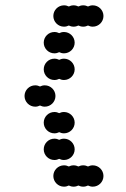

<svg xmlns="http://www.w3.org/2000/svg" viewBox="-20 -700 472 720"><path d="M180 -40C180 -18 198 0 220 0C226.5 0 232.6 -1.6 238 -4.3C243.4 -1.6 249.5 0 256 0C262.5 0 268.6 -1.6 274 -4.3C279.4 -1.6 285.5 0 292 0C298.5 0 304.6 -1.6 310 -4.3C315.4 -1.6 321.5 0 328 0C350 0 368 -18 368 -40C368 -62 350 -80 328 -80C321.5 -80 315.4 -78.4 310 -75.7C304.6 -78.4 298.5 -80 292 -80C285.5 -80 279.4 -78.4 274 -75.7C268.6 -78.4 262.5 -80 256 -80C249.5 -80 243.4 -78.4 238 -75.7C232.6 -78.4 226.5 -80 220 -80C198 -80 180 -62 180 -40ZM144 -140C144 -118 162 -100 184 -100C190.5 -100 196.6 -101.6 202 -104.3C207.4 -101.6 213.5 -100 220 -100C242 -100 260 -118 260 -140C260 -162 242 -180 220 -180C213.5 -180 207.4 -178.4 202 -175.7C196.6 -178.4 190.5 -180 184 -180C162 -180 144 -162 144 -140ZM144 -240C144 -218 162 -200 184 -200C190.5 -200 196.6 -201.6 202 -204.3C207.4 -201.6 213.5 -200 220 -200C242 -200 260 -218 260 -240C260 -262 242 -280 220 -280C213.5 -280 207.4 -278.4 202 -275.7C196.6 -278.4 190.5 -280 184 -280C162 -280 144 -262 144 -240ZM72 -340C72 -318 90 -300 112 -300C118.5 -300 124.6 -301.6 130 -304.3C135.4 -301.6 141.5 -300 148 -300C170 -300 188 -318 188 -340C188 -362 170 -380 148 -380C141.5 -380 135.4 -378.4 130 -375.7C124.6 -378.4 118.5 -380 112 -380C90 -380 72 -362 72 -340ZM144 -440C144 -418 162 -400 184 -400C190.5 -400 196.6 -401.6 202 -404.3C207.4 -401.6 213.5 -400 220 -400C242 -400 260 -418 260 -440C260 -462 242 -480 220 -480C213.5 -480 207.4 -478.4 202 -475.7C196.6 -478.4 190.5 -480 184 -480C162 -480 144 -462 144 -440ZM144 -540C144 -518 162 -500 184 -500C190.5 -500 196.6 -501.6 202 -504.3C207.4 -501.6 213.5 -500 220 -500C242 -500 260 -518 260 -540C260 -562 242 -580 220 -580C213.5 -580 207.4 -578.4 202 -575.7C196.6 -578.4 190.5 -580 184 -580C162 -580 144 -562 144 -540ZM180 -640C180 -618 198 -600 220 -600C226.5 -600 232.6 -601.6 238 -604.3C243.4 -601.6 249.5 -600 256 -600C262.5 -600 268.6 -601.6 274 -604.3C279.4 -601.6 285.5 -600 292 -600C298.5 -600 304.6 -601.6 310 -604.3C315.4 -601.6 321.5 -600 328 -600C350 -600 368 -618 368 -640C368 -662 350 -680 328 -680C321.5 -680 315.4 -678.4 310 -675.7C304.6 -678.4 298.5 -680 292 -680C285.5 -680 279.4 -678.4 274 -675.7C268.6 -678.4 262.5 -680 256 -680C249.5 -680 243.4 -678.4 238 -675.7C232.6 -678.4 226.5 -680 220 -680C198 -680 180 -662 180 -640Z"/></svg>

Font: Dotrice Condensed
Style: Bold
Weight: 700
Width: 2
Monospace: yes
Designer: Paul Flo Williams
Foundry: His Deeds Are Dust
Version: Version 1.001